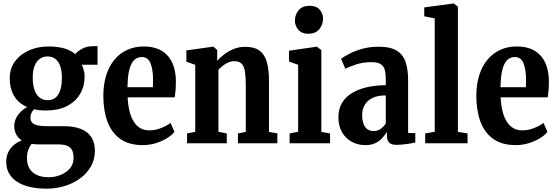

<svg xmlns="http://www.w3.org/2000/svg" viewBox="-20 -840 3264 1126"><path d="M253.5 266.5Q198 266.5 154 256Q110 245.5 79.2 225.2Q48.5 205 32.5 175.8Q16.5 146.5 16.5 108.5Q16.5 77 28.8 52Q41 27 61.8 9.8Q82.5 -7.5 108 -16.5Q86 -30.5 74.8 -52.2Q63.5 -74 63.5 -102Q63.5 -124 73.5 -145Q83.5 -166 100.8 -183.5Q118 -201 139.5 -212Q87.5 -234.5 62.2 -278Q37 -321.5 37 -379Q37 -438.5 68.5 -480.8Q100 -523 151.8 -545.2Q203.5 -567.5 263 -567.5Q317.5 -567.5 356.8 -556.2Q396 -545 421 -522.5Q432 -537 459.8 -553Q487.5 -569 523.5 -569H552V-460.5H459Q464 -451.5 467.8 -440.2Q471.5 -429 473.8 -417Q476 -405 476 -391.5Q476 -331.5 448.2 -286.5Q420.5 -241.5 370.2 -216.8Q320 -192 250.5 -192Q231 -192 213.2 -193.8Q195.5 -195.5 179.5 -199Q169.5 -188.5 164 -176.5Q158.5 -164.5 158.5 -149.5Q158.5 -123 180.8 -111.5Q203 -100 258 -100H354Q414.5 -100 455.2 -83.5Q496 -67 516.2 -35Q536.5 -3 536.5 44.5Q536.5 96 512.8 137Q489 178 448.5 207.2Q408 236.5 357.5 251.5Q307 266.5 253.5 266.5ZM267.5 199.5Q300 199.5 333.2 186.8Q366.5 174 389 148.8Q411.5 123.5 411.5 86.5Q411.5 59 403.2 41.5Q395 24 375.2 15.5Q355.5 7 320.5 7H209.5Q197.5 7 186 6Q174.5 5 165 3.5Q154 18 146 39Q138 60 138 88Q138 122 152.2 147Q166.5 172 195.2 185.8Q224 199.5 267.5 199.5ZM260 -252.5Q301.5 -252.5 322.2 -286.8Q343 -321 343 -381.5Q343 -425.5 332.8 -453.5Q322.5 -481.5 303.5 -495.2Q284.5 -509 258.5 -509Q233.5 -509 213.8 -495.2Q194 -481.5 183 -454Q172 -426.5 172 -385Q172 -344.5 181.5 -314.8Q191 -285 210.8 -268.8Q230.5 -252.5 260 -252.5Z M817 11Q735.5 11 684.5 -25.8Q633.5 -62.5 609.8 -127.8Q586 -193 586 -277.5Q586 -345 603 -398.8Q620 -452.5 651.2 -490Q682.5 -527.5 726 -547.5Q769.5 -567.5 823 -567.5Q912.5 -567.5 961 -515.8Q1009.5 -464 1011.5 -367Q1011.5 -332.5 1009.5 -309.8Q1007.5 -287 1004.5 -269H728.5Q731 -222.5 740 -186.5Q749 -150.5 765 -125.8Q781 -101 803.5 -88.2Q826 -75.5 855.5 -75.5Q891 -75.5 926 -89.5Q961 -103.5 980 -119.5L1003 -67Q990.5 -49.5 962.2 -31.5Q934 -13.5 896.5 -1.2Q859 11 817 11ZM727.5 -328.5H876.5Q877 -339.5 877.2 -350.2Q877.5 -361 877.5 -371.5Q877.5 -432 862.8 -468.8Q848 -505.5 812.5 -505.5Q794.5 -505.5 779.5 -497.2Q764.5 -489 753.2 -469.5Q742 -450 735.2 -415.8Q728.5 -381.5 727.5 -328.5Z M1125 -67V-460L1073 -478V-544.5L1228 -566H1232L1254 -546.5V-508L1253 -483Q1271 -503 1295.8 -521.8Q1320.5 -540.5 1351.2 -553Q1382 -565.5 1418 -565.5Q1472.5 -565.5 1503 -542.2Q1533.5 -519 1545.5 -474.5Q1557.5 -430 1557.5 -367V-66.5L1606.5 -58V0H1375.5V-57.5L1421.5 -66.5V-340Q1421.5 -385.5 1417 -417Q1412.5 -448.5 1398.2 -464.8Q1384 -481 1354.5 -481Q1334.5 -481 1317.5 -473.2Q1300.5 -465.5 1286.2 -454Q1272 -442.5 1261 -431V-67L1310 -57.5V0H1077V-57.5Z M1678.5 0V-57.5L1728.5 -67V-460L1675 -479V-542.5L1835.5 -566H1838.5L1864.5 -546.5V-66.5L1915.5 -57.5V0ZM1787.5 -642Q1749.5 -642 1729.5 -665.5Q1709.5 -689 1709.5 -718.5Q1709.5 -754 1731.2 -780Q1753 -806 1796 -806H1797Q1835 -806 1854.8 -783.5Q1874.5 -761 1874.5 -731.5Q1874.5 -696 1852.8 -669Q1831 -642 1788.5 -642Z M2122.5 11Q2078 11 2042.2 -8.8Q2006.5 -28.5 1985.5 -65.2Q1964.5 -102 1964.5 -152Q1964.5 -201 1985.8 -236.5Q2007 -272 2045 -294.8Q2083 -317.5 2133.2 -328.8Q2183.5 -340 2242.5 -340.5V-373.5Q2242.5 -408 2236.5 -430.5Q2230.5 -453 2212.2 -464.2Q2194 -475.5 2157 -475.5Q2109.5 -475.5 2068.2 -462Q2027 -448.5 2005.5 -436.5L1980 -495.5Q1996.5 -507.5 2028 -524.2Q2059.5 -541 2103.2 -553.5Q2147 -566 2200.5 -566Q2270 -566 2307.5 -542.5Q2345 -519 2359.2 -474.8Q2373.5 -430.5 2373.5 -367V-59.5H2415.5V-4.5Q2405.5 -1.5 2385.8 1.8Q2366 5 2344 7.2Q2322 9.5 2303.5 9.5Q2276.5 9.5 2262.8 -3.5Q2249 -16.5 2249 -44V-66.5Q2238.5 -49 2222.2 -30.8Q2206 -12.5 2181.8 -0.8Q2157.5 11 2122.5 11ZM2169 -71.5Q2195 -71.5 2212.5 -84.2Q2230 -97 2242.5 -115.5V-280.5Q2195.5 -280.5 2165 -265.8Q2134.5 -251 2119.2 -225.5Q2104 -200 2104 -167Q2104 -132.5 2112.8 -111.5Q2121.5 -90.5 2136.2 -81Q2151 -71.5 2169 -71.5Z M2529.5 -67V-732L2468 -744.5V-796.5L2638 -819.5H2641L2665.5 -801V-66.5L2722 -57.5V0H2473.5V-57.5Z M3004.5 11Q2923 11 2872 -25.8Q2821 -62.5 2797.2 -127.8Q2773.5 -193 2773.5 -277.5Q2773.5 -345 2790.5 -398.8Q2807.5 -452.5 2838.8 -490Q2870 -527.5 2913.5 -547.5Q2957 -567.5 3010.5 -567.5Q3100 -567.5 3148.5 -515.8Q3197 -464 3199 -367Q3199 -332.5 3197 -309.8Q3195 -287 3192 -269H2916Q2918.5 -222.5 2927.5 -186.5Q2936.5 -150.5 2952.5 -125.8Q2968.5 -101 2991 -88.2Q3013.5 -75.5 3043 -75.5Q3078.5 -75.5 3113.5 -89.5Q3148.5 -103.5 3167.5 -119.5L3190.5 -67Q3178 -49.5 3149.8 -31.5Q3121.5 -13.5 3084 -1.2Q3046.5 11 3004.5 11ZM2915 -328.5H3064Q3064.5 -339.5 3064.8 -350.2Q3065 -361 3065 -371.5Q3065 -432 3050.2 -468.8Q3035.5 -505.5 3000 -505.5Q2982 -505.5 2967 -497.2Q2952 -489 2940.8 -469.5Q2929.5 -450 2922.8 -415.8Q2916 -381.5 2915 -328.5Z"/></svg>

Font: Merriweather 24pt SemiCondensed
Style: Bold
Weight: 700
Width: 4
Designer: Eben Sorkin
Foundry: Eben Sorkin
Version: Version 2.100